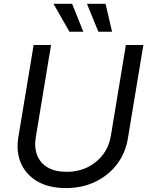

<svg xmlns="http://www.w3.org/2000/svg" viewBox="-20 -960 761 992"><path d="M320.3 11.7Q232.9 11.7 173.6 -22.7Q114.3 -57.1 88.4 -116.5Q62.5 -175.8 74.7 -250.5L153.8 -727.5H243.7L165 -251.5Q156.2 -198.2 172.1 -157.7Q188 -117.2 226.6 -94.7Q265.1 -72.3 323.7 -72.3Q384.8 -72.3 433.3 -96.4Q481.9 -120.6 512.9 -162.4Q543.9 -204.1 552.7 -257.3L630.4 -727.5H720.7L640.6 -244.1Q628.4 -169.4 584.5 -111.6Q540.5 -53.7 472.7 -21Q404.8 11.7 320.3 11.7ZM488.3 -795.9 429.2 -940.4H525.4L559.1 -795.9ZM338.9 -795.9 256.3 -940.4H352.5L410.6 -795.9Z"/></svg>

Font: Inter 24pt
Style: Italic
Weight: 400
Italic angle: -9.3988°
Designer: Rasmus Andersson
Foundry: rsms
Version: Version 4.001;git-66647c0bb